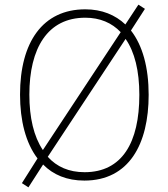

<svg xmlns="http://www.w3.org/2000/svg" viewBox="-20 -765 719 824"><path d="M618 -358C618 -475 592 -570 542 -634L602 -727L574 -745L518 -660C475 -701 417 -725 346 -725C164 -725 66 -585 66 -359C66 -248 90 -152 141 -85L74 21L102 39L165 -59C208 -15 267 10 342 10C534 10 618 -147 618 -358ZM106 -359C106 -558 184 -689 346 -689C409 -689 460 -667 498 -627L164 -121C125 -179 106 -260 106 -359ZM578 -358C578 -153 504 -26 343 -26C276 -26 224 -49 185 -92L519 -598C558 -542 578 -461 578 -358Z"/></svg>

Font: Noto Sans Lao SemiCondensed ExtraLight
Style: Regular
Weight: 200
Width: 4
Designer: Monotype Design Team
Foundry: Monotype Imaging Inc.
Version: Version 2.003